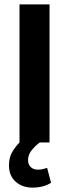

<svg xmlns="http://www.w3.org/2000/svg" viewBox="-20 -650 316 876"><path d="M206 -630V0H161Q138 18 123 37.5Q108 57 108 80Q108 100 120 112Q132 124 153 124Q166 124 176 121.5Q186 119 195 116L213 184Q178 206 128 206Q82 206 51.5 179Q21 152 21 105Q21 67 36.5 42Q52 17 69 0V-630Z"/></svg>

Font: Mukta
Style: Bold
Weight: 700
Designer: Girish Dalvi and Yashodeep Gholap
Foundry: Ek Type
Version: Version 2.538;PS 1.002;hotconv 16.6.51;makeotf.lib2.5.65220;